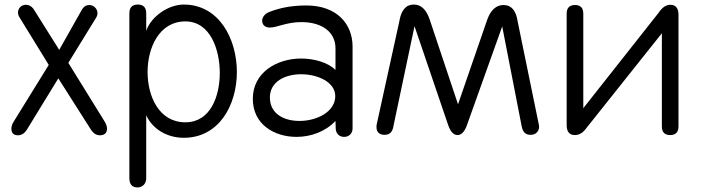

<svg xmlns="http://www.w3.org/2000/svg" viewBox="-20 -593 3080 843"><path d="M42 -62C34 -50 30 -39 30 -28C30 -9 40 1 59 1C74 1 87 -7 97 -22L236 -249L381 -21C392 -6 404 1 419 1C438 1 450 -9 450 -28C450 -39 445 -51 436 -65L280 -317L400 -512C405 -519 408 -527 408 -535C408 -555 391 -571 372 -571C359 -571 349 -565 341 -553L240 -374L127 -554C118 -566 107 -572 94 -572C75 -572 59 -558 59 -538C59 -530 62 -522 68 -513L194 -308Z M794 -56C678 -56 628 -170 628 -277C628 -382 678 -499 794 -499C905 -499 945 -372 945 -273C945 -172 905 -56 794 -56ZM548 189C548 216 560 230 584 230C604 230 622 215 622 190V-87C651 -24 716 12 787 12C942 12 1020 -132 1020 -277C1020 -422 942 -573 787 -573C719 -573 644 -521 622 -458V-534C622 -560 610 -573 585 -573C560 -573 548 -560 548 -534Z M1165 -165C1165 -235 1232 -267 1302 -267C1376 -267 1452 -232 1452 -171C1452 -102 1371 -62 1295 -62C1227 -62 1165 -93 1165 -165ZM1159 -539C1142 -532 1131 -516 1131 -503C1131 -480 1148 -472 1165 -472C1196 -472 1238 -496 1303 -496C1397 -496 1453 -450 1453 -381V-286C1420 -319 1359 -336 1302 -336C1197 -336 1090 -276 1090 -159C1090 -47 1184 8 1282 8C1346 8 1410 -16 1453 -62C1453 -53 1453 -47 1454 -28C1455 -9 1467 8 1491 8C1515 8 1528 -10 1528 -29V-388C1528 -489 1458 -569 1325 -569C1256 -569 1203 -557 1159 -539Z M1867 -506C1852 -551 1829 -573 1797 -573C1762 -573 1741 -548 1733 -498L1634 -47C1633 -43 1633 -39 1633 -35C1633 -12 1647 -1 1668 -1C1693 -1 1704 -15 1708 -42L1800 -478L1948 -43C1958 -15 1971 0 1989 0C2006 0 2020 -15 2030 -43L2185 -477L2270 -41C2275 -14 2286 -1 2310 -1C2331 -1 2347 -15 2347 -37C2347 -40 2346 -42 2346 -45L2253 -498C2246 -547 2225 -571 2191 -571C2158 -571 2134 -548 2119 -506L1991 -135Z M2959 -528C2959 -557 2947 -572 2923 -572C2904 -572 2887 -560 2871 -536L2541 -118V-533C2541 -558 2529 -571 2505 -571C2480 -571 2468 -558 2468 -533V-44C2468 -15 2480 0 2504 0C2523 0 2540 -10 2554 -30L2886 -447V-38C2886 -13 2898 0 2922 0C2947 0 2959 -13 2959 -38Z"/></svg>

Font: Numismatica Pro
Style: Regular
Weight: 400
Designer: Chris Hopkins
Foundry: Edward C. D. Hopkins
Version: Version 2.19D